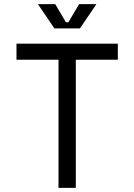

<svg xmlns="http://www.w3.org/2000/svg" viewBox="-20 -912 652 932"><path d="M264 0V-622H60V-700H552V-622H348V0ZM244 -774 164 -892H248L300 -804H312L364 -892H448L368 -774Z"/></svg>

Font: Space Mono
Style: Regular
Weight: 400
Monospace: yes
Designer: Colophon Foundry + Benjamin Critton
Foundry: Colophon Foundry & Benjamin Critton
Version: Version 1.003; ttfautohint (v1.8.4.7-5d5b)